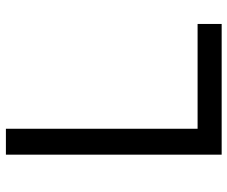

<svg xmlns="http://www.w3.org/2000/svg" viewBox="-82 -712 793 670"><g transform="rotate(-90 315.0 -376.5)"><path d="M110.8 0V-752.9H201.2V-84H566.9V0Z"/></g></svg>

Font: Standard
Style: Regular
Weight: 400
Designer: Bryce Wilner
Version: Version 2.000;PS 2.0;hotconv 16.6.51;makeotf.lib2.5.65220 DE